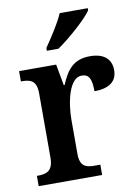

<svg xmlns="http://www.w3.org/2000/svg" viewBox="-86 -824 642 882"><g transform="rotate(-10 235.0 -383.0)"><path d="M167 -619V-606H221C277 -644 363 -721 386 -756V-766H255C236 -721 195 -660 167 -619ZM22 0H318V-48H291C252 -48 223 -56 223 -115V-273C223 -354 246 -466 304 -466C340 -466 350 -440 350 -385C420 -385 456 -413 456 -465C456 -514 425 -547 357 -547C280 -547 248 -504 220 -437H216L198 -536H25V-488H29C70 -488 98 -479 98 -420V-120C98 -57 67 -48 26 -48H22Z"/></g></svg>

Font: Noto Serif Devanagari SemiCondensed SemiBold
Style: Regular
Weight: 600
Width: 4
Designer: Universal Thirst, Indian Type Foundry and the Monotype Design Team
Foundry: Monotype Imaging Inc.
Version: Version 2.004